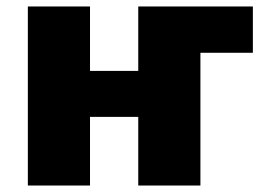

<svg xmlns="http://www.w3.org/2000/svg" viewBox="-20 -573 826 593"><path d="M66 0H258V-212H407V0H599V-410H761V-553H407V-354H258V-553H66Z"/></svg>

Font: Noto Sans UI Black
Style: Regular
Weight: 900
Designer: Monotype Design Team
Foundry: Monotype Imaging Inc.
Version: Version 1.901